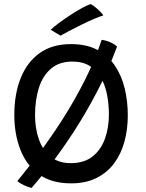

<svg xmlns="http://www.w3.org/2000/svg" viewBox="-20 -877 717 945"><path d="M480.5 -681Q505 -677.5 525.2 -668Q545.5 -658.5 556 -647.5Q511.5 -528 455.5 -421.5Q399.5 -315 341 -225.5Q282.5 -136 229 -66.8Q175.5 2.5 135.5 48Q115.5 43 96.5 34Q77.5 25 65.5 14Q115 -46 173 -123.5Q231 -201 288.8 -291.2Q346.5 -381.5 396.5 -480.2Q446.5 -579 480.5 -681ZM329.5 25.5Q233 25.5 171.2 -19.5Q109.5 -64.5 80 -141Q50.5 -217.5 50.5 -311.5Q50.5 -414 81.8 -492.5Q113 -571 175 -615.5Q237 -660 329.5 -660Q405.5 -660 458.8 -631.8Q512 -603.5 545.2 -554.2Q578.5 -505 593.8 -441.8Q609 -378.5 609 -309Q609 -241.5 592.8 -181Q576.5 -120.5 542.5 -74.2Q508.5 -28 455.5 -1.2Q402.5 25.5 329.5 25.5ZM328 -74Q394.5 -74 436 -107.2Q477.5 -140.5 496.8 -195Q516 -249.5 516 -313.5Q516 -362.5 507.2 -409Q498.5 -455.5 477.8 -492.8Q457 -530 422.5 -552Q388 -574 336 -574Q272 -574 231.2 -539.2Q190.5 -504.5 171.5 -444.8Q152.5 -385 152.5 -310Q152.5 -245.5 171.2 -191.8Q190 -138 229 -106Q268 -74 328 -74ZM426.5 -857Q441 -849 454.2 -837.5Q467.5 -826 476.8 -816Q486 -806 488.5 -801Q471.5 -796.5 441.5 -783.5Q411.5 -770.5 378 -754Q344.5 -737.5 317 -722.8Q289.5 -708 278 -701.5L229.5 -730.5Q244 -744.5 271 -764.5Q298 -784.5 328.8 -804.5Q359.5 -824.5 386.2 -839Q413 -853.5 426.5 -857Z"/></svg>

Font: Grandstander Thin
Style: Regular
Weight: 400
Version: Version 1.200